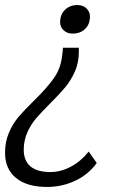

<svg xmlns="http://www.w3.org/2000/svg" viewBox="-37 -530 505 760"><path d="M201 -442Q201 -472 220 -491Q239 -510 270 -510Q291 -510 305 -497Q319 -484 319 -465Q319 -434 300 -415.5Q281 -397 250 -397Q229 -397 215 -410Q201 -423 201 -442ZM-17 75Q-17 31 -1.5 -5Q14 -41 36.5 -67.5Q59 -94 98 -132Q149 -182 176.5 -221Q204 -260 209 -311Q212 -328 212 -341H275V-325Q275 -282 259.5 -247Q244 -212 222 -185.5Q200 -159 162 -121Q126 -85 105.5 -61Q85 -37 71 -5.5Q57 26 57 63Q57 106 83.5 128.5Q110 151 162 151Q204 151 244 129.5Q284 108 314 70L346 115Q314 160 261.5 185Q209 210 149 210Q70 210 26.5 174.5Q-17 139 -17 75Z"/></svg>

Font: Sarabun Light
Style: Italic
Weight: 300
Italic angle: -10°
Designer: Suppakit Chalermlarp | Katatrad Co.,Ltd.
Foundry: Cadson Demak Co.,Ltd.
Version: Version 1.000; ttfautohint (v1.6)